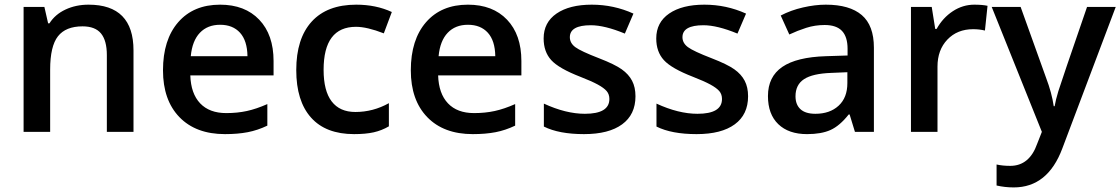

<svg xmlns="http://www.w3.org/2000/svg" viewBox="-20 -570 4843 830"><path d="M557.1 0H441.9V-332Q441.9 -394.5 416.7 -425.3Q391.6 -456.1 336.9 -456.1Q264.2 -456.1 230.5 -413.1Q196.8 -370.1 196.8 -269V0H82V-540H171.9L188 -469.2H193.8Q218.3 -507.8 263.2 -528.8Q308.1 -549.8 362.8 -549.8Q557.1 -549.8 557.1 -352.1Z M952.6 9.8Q826.7 9.8 755.6 -63.7Q684.6 -137.2 684.6 -266.1Q684.6 -398.4 750.5 -474.1Q816.4 -549.8 931.6 -549.8Q1038.6 -549.8 1100.6 -484.9Q1162.6 -419.9 1162.6 -306.2V-244.1H802.7Q805.2 -165.5 845.2 -123.3Q885.3 -81.1 958 -81.1Q1005.9 -81.1 1047.1 -90.1Q1088.4 -99.1 1135.7 -120.1V-26.9Q1093.8 -6.8 1050.8 1.5Q1007.8 9.8 952.6 9.8ZM931.6 -462.9Q877 -462.9 844 -428.2Q811 -393.6 804.7 -327.1H1049.8Q1048.8 -394 1017.6 -428.5Q986.3 -462.9 931.6 -462.9Z M1510.7 9.8Q1388.2 9.8 1324.5 -61.8Q1260.7 -133.3 1260.7 -267.1Q1260.7 -403.3 1327.4 -476.6Q1394 -549.8 1520 -549.8Q1605.5 -549.8 1673.8 -518.1L1639.2 -425.8Q1566.4 -454.1 1519 -454.1Q1378.9 -454.1 1378.9 -268.1Q1378.9 -177.2 1413.8 -131.6Q1448.7 -85.9 1516.1 -85.9Q1592.8 -85.9 1661.1 -124V-23.9Q1630.4 -5.9 1595.5 2Q1560.5 9.8 1510.7 9.8Z M2023.9 9.8Q1897.9 9.8 1826.9 -63.7Q1755.9 -137.2 1755.9 -266.1Q1755.9 -398.4 1821.8 -474.1Q1887.7 -549.8 2002.9 -549.8Q2109.9 -549.8 2171.9 -484.9Q2233.9 -419.9 2233.9 -306.2V-244.1H1874Q1876.5 -165.5 1916.5 -123.3Q1956.5 -81.1 2029.3 -81.1Q2077.1 -81.1 2118.4 -90.1Q2159.7 -99.1 2207 -120.1V-26.9Q2165 -6.8 2122.1 1.5Q2079.1 9.8 2023.9 9.8ZM2002.9 -462.9Q1948.2 -462.9 1915.3 -428.2Q1882.3 -393.6 1876 -327.1H2121.1Q2120.1 -394 2088.9 -428.5Q2057.6 -462.9 2002.9 -462.9Z M2727.1 -153.8Q2727.1 -74.7 2669.4 -32.5Q2611.8 9.8 2504.4 9.8Q2396.5 9.8 2331.1 -22.9V-122.1Q2426.3 -78.1 2508.3 -78.1Q2614.3 -78.1 2614.3 -142.1Q2614.3 -162.6 2602.5 -176.3Q2590.8 -189.9 2564 -204.6Q2537.1 -219.2 2489.3 -237.8Q2396 -273.9 2363 -310.1Q2330.1 -346.2 2330.1 -403.8Q2330.1 -473.1 2386 -511.5Q2441.9 -549.8 2538.1 -549.8Q2633.3 -549.8 2718.3 -511.2L2681.2 -424.8Q2593.8 -460.9 2534.2 -460.9Q2443.4 -460.9 2443.4 -409.2Q2443.4 -383.8 2467 -366.2Q2490.7 -348.6 2570.3 -317.9Q2637.2 -292 2667.5 -270.5Q2697.8 -249 2712.4 -220.9Q2727.1 -192.9 2727.1 -153.8Z M3213.9 -153.8Q3213.9 -74.7 3156.2 -32.5Q3098.6 9.8 2991.2 9.8Q2883.3 9.8 2817.9 -22.9V-122.1Q2913.1 -78.1 2995.1 -78.1Q3101.1 -78.1 3101.1 -142.1Q3101.1 -162.6 3089.4 -176.3Q3077.6 -189.9 3050.8 -204.6Q3023.9 -219.2 2976.1 -237.8Q2882.8 -273.9 2849.9 -310.1Q2816.9 -346.2 2816.9 -403.8Q2816.9 -473.1 2872.8 -511.5Q2928.7 -549.8 3024.9 -549.8Q3120.1 -549.8 3205.1 -511.2L3168 -424.8Q3080.6 -460.9 3021 -460.9Q2930.2 -460.9 2930.2 -409.2Q2930.2 -383.8 2953.9 -366.2Q2977.5 -348.6 3057.1 -317.9Q3124 -292 3154.3 -270.5Q3184.6 -249 3199.2 -220.9Q3213.9 -192.9 3213.9 -153.8Z M3675.8 0 3652.8 -75.2H3648.9Q3609.9 -25.9 3570.3 -8.1Q3530.8 9.8 3468.8 9.8Q3389.2 9.8 3344.5 -33.2Q3299.8 -76.2 3299.8 -154.8Q3299.8 -238.3 3361.8 -280.8Q3423.8 -323.2 3550.8 -327.1L3644 -330.1V-358.9Q3644 -410.6 3619.9 -436.3Q3595.7 -461.9 3544.9 -461.9Q3503.4 -461.9 3465.3 -449.7Q3427.2 -437.5 3392.1 -420.9L3355 -502.9Q3398.9 -525.9 3451.2 -537.8Q3503.4 -549.8 3549.8 -549.8Q3652.8 -549.8 3705.3 -504.9Q3757.8 -460 3757.8 -363.8V0ZM3504.9 -78.1Q3567.4 -78.1 3605.2 -113Q3643.1 -147.9 3643.1 -210.9V-257.8L3573.7 -254.9Q3492.7 -252 3455.8 -227.8Q3418.9 -203.6 3418.9 -153.8Q3418.9 -117.7 3440.4 -97.9Q3461.9 -78.1 3504.9 -78.1Z M4191.9 -549.8Q4226.6 -549.8 4249 -544.9L4237.8 -438Q4213.4 -443.8 4187 -443.8Q4118.2 -443.8 4075.4 -398.9Q4032.7 -354 4032.7 -282.2V0H3918V-540H4007.8L4022.9 -444.8H4028.8Q4055.7 -493.2 4098.9 -521.5Q4142.1 -549.8 4191.9 -549.8Z M4267.1 -540H4392.1L4502 -233.9Q4526.9 -168.5 4535.2 -110.8H4539.1Q4543.5 -137.7 4555.2 -176Q4566.9 -214.4 4679.2 -540H4803.2L4572.3 71.8Q4509.3 240.2 4362.3 240.2Q4324.2 240.2 4288.1 231.9V141.1Q4314 147 4347.2 147Q4430.2 147 4463.9 50.8L4483.9 0Z"/></svg>

Font: f0_41264          
Style: Regular
Weight: 600
Foundry: Ascender Corporation
Version: Version 1.10